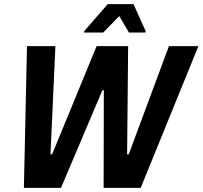

<svg xmlns="http://www.w3.org/2000/svg" viewBox="-20 -912 983 932"><path d="M96 0 111 -688H249L225 -163H233L449 -688H602L597 -163H605L800 -688H943L663 0H483L484 -474H477L276 0ZM388 -754 389 -761 503 -892H628L687 -761L686 -754H606L559 -834L481 -754Z"/></svg>

Font: Saira Semi Condensed SemiBold
Style: Italic
Weight: 600
Width: 4
Italic angle: -12°
Designer: Hector Gatti with collaboration of the Omnibus-Type team
Foundry: Omnibus-Type
Version: Version 1.001; ttfautohint (v1.8)